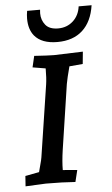

<svg xmlns="http://www.w3.org/2000/svg" viewBox="-53 -758 465 798"><g transform="rotate(-5 180.0 -359.0)"><path d="M307 -533 302 -482 246 -477Q233 -428 229 -405L188 -133Q181 -85 181 -50L241 -45L229 4Q176 0 106 0L21 4L24 -39L82 -50Q82 -51 89 -76.5Q96 -102 97 -110L143 -410Q147 -436 147 -477L93 -486L104 -533Q164 -529 186 -529ZM110 -618Q88 -645 88 -690Q88 -705 91 -722H145Q144 -714 144 -707Q144 -679 160.5 -658.5Q177 -638 213.5 -638Q250 -638 275.5 -661Q301 -684 306 -722H360Q350 -654 310.5 -618Q271 -582 205.5 -582Q140 -582 110 -618Z"/></g></svg>

Font: Andada SC
Style: Italic
Weight: 400
Italic angle: -8.29999°
Designer: Carolina Giovagnoli
Foundry: Carolina Giovagnoli
Version: Version 1.003